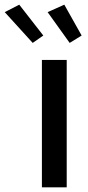

<svg xmlns="http://www.w3.org/2000/svg" viewBox="-108 -802 377 822"><path d="M71.4 0V-545.5H177.6V0ZM190.3 -618.3 95.9 -750 167.3 -782 241.5 -649.9ZM32 -618.3 -87.7 -750 -25.6 -782 77.4 -649.9Z"/></svg>

Font: Inter Zeller Medium
Style: Regular
Weight: 500
Designer: Rasmus Andersson; Joe Bland
Foundry: zeller
Version: Version 3.015;git-dec3a8cb1